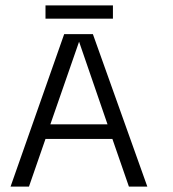

<svg xmlns="http://www.w3.org/2000/svg" viewBox="-20 -689 640 709"><path d="M87 0 148 -176H395L456 0H524L323 -563H217L19 0ZM148 -620H397V-669H148ZM166 -230 272 -535 377 -230Z"/></svg>

Font: OSH Darker Grotesque Medium
Style: Regular
Weight: 500
Designer: Gabriel Lam
Foundry: TypeRant
Version: Version 1.000;Glyphs 3.1.1 (3148)